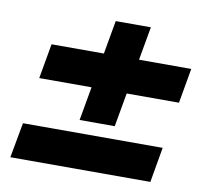

<svg xmlns="http://www.w3.org/2000/svg" viewBox="-65 -697 720 678"><g transform="rotate(10 294.5 -358.0)"><path d="M14 -89 37 -215H538L516 -89ZM232 -261 297 -627H423L358 -261ZM66 -382 88 -507H589L567 -382Z"/></g></svg>

Font: DM Sans Black
Style: Italic
Weight: 900
Italic angle: -10°
Designer: Colophon Foundry, Jonny Pinhorn
Foundry: Colophon Foundry
Version: Version 4.004;gftools[0.9.30]